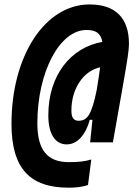

<svg xmlns="http://www.w3.org/2000/svg" viewBox="-20 -723 626 881"><path d="M294.9 138.2C331.1 138.2 356.9 134.8 383.8 126L398.9 8.8C370.6 17.6 339.4 21 295.9 21C197.8 21 151.4 -33.7 151.4 -157.7C151.4 -391.6 253.4 -585.4 376.5 -585.4C417 -585.4 441.9 -573.2 449.7 -530.8C305.2 -505.4 201.7 -378.4 201.7 -193.8C201.7 -109.4 232.4 -60.5 286.1 -60.5C333 -60.5 372.1 -101.1 392.1 -173.3H404.3L393.6 -69.8H498L546.9 -346.7C563.5 -442.4 571.8 -492.2 571.8 -521.5C571.8 -640.6 509.8 -702.6 391.1 -702.6C186.5 -702.6 32.7 -467.3 32.7 -154.8C32.7 48.8 116.2 138.2 294.9 138.2ZM439.5 -414.1C436 -388.7 431.2 -355 423.8 -310.5C400.4 -192.9 378.4 -168.9 340.8 -168.9C317.9 -168.9 307.6 -183.6 307.6 -215.8C307.6 -318.4 364.3 -398.4 439.5 -414.1Z"/></svg>

Font: Cascadia Mono PL
Style: Bold Italic
Weight: 700
Italic angle: -10°
Monospace: yes
Designer: Aaron Bell
Foundry: Saja Typeworks
Version: Version 2404.023